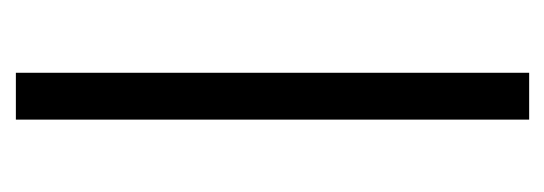

<svg xmlns="http://www.w3.org/2000/svg" viewBox="-248 -456 703 248"><g transform="rotate(90 104.0 -331.5)"><path d="M73.5 0V-663H134V0Z"/></g></svg>

Font: Anek Telugu Light
Style: Regular
Weight: 300
Version: Version 1.003